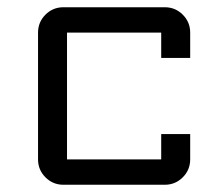

<svg xmlns="http://www.w3.org/2000/svg" viewBox="-20 -510 605 530"><path d="M505 -70Q505 -41 484.5 -20.5Q464 0 435 0H155Q126 0 105.5 -20.5Q85 -41 85 -70V-420Q85 -449 105.5 -469.5Q126 -490 155 -490H435Q464 -490 484.5 -469.5Q505 -449 505 -420V-350H425V-420H165V-70H425V-140H505Z"/></svg>

Font: Iceland
Style: Regular
Weight: 400
Designer: Cyreal (www.cyreal.org)
Foundry: Cyreal (www.cyreal.org)
Version: Version 1.001